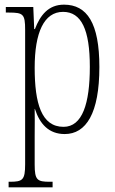

<svg xmlns="http://www.w3.org/2000/svg" viewBox="-20 -566 494 825"><path d="M17 239H206V215H194C140 215 129 208 129 141V18C129 -30 130 -72 129 -98H130C151 -33 190 10 258 10C350 10 407 -79 407 -278C407 -467 354 -546 255 -546C188 -546 153 -501 130 -441H127L123 -536H5V-512H19C80 -512 88 -505 88 -438V140C88 208 77 215 22 215H17ZM253 -21C158 -21 129 -122 129 -275C129 -426 169 -515 251 -515C330 -515 366 -438 366 -279C366 -121 334 -21 253 -21Z"/></svg>

Font: Noto Serif Thai ExtraCondensed ExtraLight
Style: Regular
Weight: 200
Width: 2
Designer: Monotype Design Team
Foundry: Monotype Imaging Inc.
Version: Version 2.002